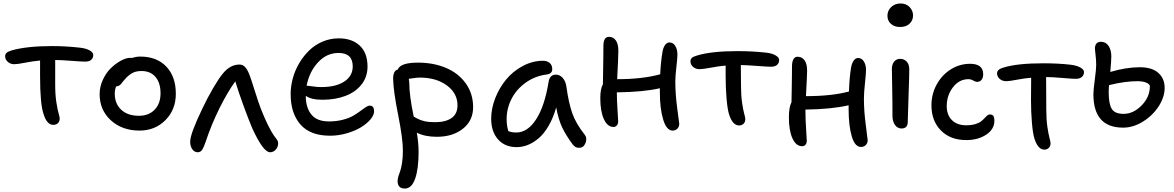

<svg xmlns="http://www.w3.org/2000/svg" viewBox="-20 -800 6826 1116"><path d="M290 -74.2Q252 -74.2 232.9 -138.2Q212.9 -196.3 212.9 -358.9V-448.2Q173.3 -444.8 127.7 -435.8Q82 -426.8 63 -426.8Q40.5 -426.8 25.1 -440.7Q9.8 -454.6 9.8 -473.1Q9.8 -484.9 18.1 -492.7Q26.4 -500.5 46.9 -506.8Q135.3 -532.2 283.2 -532.2Q363.3 -532.2 444.8 -522.9Q479.5 -519 500.7 -507.3Q522 -495.6 522 -480Q522 -462.9 510.3 -452.4Q498.5 -441.9 475.1 -441.9Q455.6 -441.9 394.8 -446.5Q334 -451.2 300.8 -451.2V-308.1Q300.8 -249.5 307.4 -206.8Q314 -164.1 320.6 -141.8Q327.1 -119.6 327.1 -110.8Q327.1 -94.2 316.7 -84.2Q306.2 -74.2 290 -74.2Z M791 -41Q689.9 -41 624.5 -100.6Q559.1 -160.2 559.1 -252.9Q559.1 -296.4 578.4 -337.4Q597.7 -378.4 625.5 -405Q653.3 -431.6 683.6 -447.8Q713.9 -463.9 736.8 -463.9Q738.3 -463.9 741.2 -463.4Q744.1 -462.9 745.1 -462.9Q772.5 -471.2 794.9 -471.2Q891.1 -471.2 946.5 -413.1Q1002 -355 1002 -254.9Q1002 -162.6 941.7 -101.8Q881.3 -41 791 -41ZM647 -256.8Q647 -196.8 684.8 -161.9Q722.7 -127 787.1 -127Q844.7 -127 878.9 -162.4Q913.1 -197.8 913.1 -257.8Q913.1 -318.4 883.8 -352.8Q854.5 -387.2 802.7 -387.2Q773.4 -387.2 753.7 -377.7Q733.9 -368.2 713.9 -348.1Q705.1 -339.4 696 -327.9Q687 -316.4 682.6 -311Q678.2 -305.7 671.1 -301.8Q664.1 -297.9 654.8 -297.9Q647 -276.9 647 -256.8Z M1129.9 85Q1109.9 85 1097.7 67.4Q1085.4 49.8 1085.4 23.9Q1085.4 -22 1156.7 -169.9Q1185.1 -230 1218 -286.4Q1251 -342.8 1273.4 -370.1Q1316.9 -424.8 1371.6 -424.8Q1391.1 -424.8 1404.1 -410.9Q1417 -397 1428.7 -369.1Q1438.5 -344.2 1460.7 -272.9Q1482.9 -201.7 1496.6 -167Q1538.6 -60.5 1573.7 -9.8Q1576.2 -6.8 1580.3 -1.2Q1584.5 4.4 1586.2 6.6Q1587.9 8.8 1590.3 12.9Q1592.8 17.1 1594 19.5Q1595.2 22 1595.9 25.4Q1596.7 28.8 1596.7 32.2Q1596.7 54.7 1582.8 69.8Q1568.8 85 1549.8 85Q1510.3 85 1446.8 -53.2Q1426.3 -101.1 1395.3 -186Q1364.3 -271 1347.7 -327.1Q1303.2 -266.1 1256.1 -171.6Q1209 -77.1 1175.8 22.9Q1165.5 54.2 1155.8 69.6Q1146 85 1129.9 85Z M1898.4 -11.2Q1783.2 -11.2 1726.3 -76.4Q1669.4 -141.6 1669.4 -252.9Q1669.4 -298.3 1681.9 -344.5Q1694.3 -390.6 1719 -432.4Q1743.7 -474.1 1776.9 -506.6Q1810.1 -539.1 1854.7 -558.1Q1899.4 -577.1 1949.2 -577.1Q2025.9 -577.1 2071 -534.9Q2116.2 -492.7 2116.2 -413.1Q2116.2 -353 2081.3 -308.8Q2046.4 -264.6 1987.5 -242.4Q1928.7 -220.2 1854.5 -220.2Q1787.1 -220.2 1757.3 -243.2Q1757.3 -174.8 1789.6 -134.5Q1821.8 -94.2 1892.1 -94.2Q1935.5 -94.2 1972.2 -103.8Q2008.8 -113.3 2032 -126.7Q2055.2 -140.1 2073 -153.6Q2090.8 -167 2105 -176.5Q2119.1 -186 2129.4 -186Q2154.3 -186 2154.3 -152.8Q2154.3 -130.9 2133.1 -105.7Q2111.8 -80.6 2077.6 -59.8Q2043.5 -39.1 1995.4 -25.1Q1947.3 -11.2 1898.4 -11.2ZM1765.1 -301.8Q1771 -301.8 1797.1 -297.9Q1823.2 -293.9 1847.2 -293.9Q1932.6 -293.9 1981.4 -326.2Q2030.3 -358.4 2030.3 -414.1Q2030.3 -492.2 1947.3 -492.2Q1878.9 -492.2 1828.4 -437.5Q1777.8 -382.8 1762.2 -301.8Z M2519 -4.9Q2449.7 -4.9 2402.8 -28.8Q2413.1 34.7 2413.1 81.1Q2413.1 182.6 2392.8 239.3Q2372.6 295.9 2333 295.9Q2291 295.9 2291 252Q2291 239.7 2295.9 224.1Q2300.8 208.5 2306.4 193.4Q2312 178.2 2316.9 146.7Q2321.8 115.2 2321.8 75.2Q2321.8 5.9 2294.2 -132.1Q2266.6 -270 2265.1 -341.8Q2265.1 -389.2 2292 -396Q2307.6 -436 2409.2 -436Q2500 -436 2572.5 -405.3Q2645 -374.5 2687.5 -314.9Q2730 -255.4 2730 -176.8Q2730 -99.1 2670.9 -52Q2611.8 -4.9 2519 -4.9ZM2358.9 -319.8Q2358.9 -243.7 2384.8 -122.1Q2386.2 -121.6 2404.8 -111.3Q2423.3 -101.1 2447.5 -95.5Q2471.7 -89.8 2508.8 -89.8Q2569.8 -89.8 2604.5 -113.8Q2639.2 -137.7 2639.2 -188Q2639.2 -257.8 2577.4 -303.5Q2515.6 -349.1 2418.9 -349.1Q2405.3 -349.1 2381.1 -345.5Q2356.9 -341.8 2356 -341.8Q2356.9 -337.9 2357.9 -329.3Q2358.9 -320.8 2358.9 -319.8Z M2982.9 55.2Q2915 55.2 2875 10.3Q2835 -34.7 2835 -109.9Q2835 -168.9 2858.6 -229.5Q2882.3 -290 2922.1 -338.1Q2961.9 -386.2 3018.8 -416.5Q3075.7 -446.8 3136.7 -446.8Q3160.2 -446.8 3175 -434.1Q3189.9 -421.4 3189.9 -397.9Q3189.9 -371.6 3158.7 -367.2Q3089.4 -358.4 3035.2 -319.3Q2981 -280.3 2952.9 -224.6Q2924.8 -168.9 2924.8 -107.9Q2924.8 -69.3 2934.6 -38.1Q2953.1 -29.8 2981 -29.8Q3046.4 -29.8 3096.2 -106.4Q3146 -183.1 3168.9 -325.2Q3171.9 -344.2 3182.4 -355.2Q3192.9 -366.2 3210 -366.2Q3233.9 -366.2 3250.7 -347.2Q3267.6 -328.1 3272 -297.9Q3285.2 -201.7 3306.4 -141.6Q3327.6 -81.5 3377.9 -18.1Q3394.5 2 3383.5 30.5Q3372.6 59.1 3346.7 59.1Q3332.5 59.1 3324.2 54Q3315.9 48.8 3307.6 38.1Q3270.5 -12.2 3248.3 -57.9Q3226.1 -103.5 3212.9 -175.8Q3195.8 -115.2 3169.2 -69.3Q3142.6 -23.4 3111.8 2.9Q3081.1 29.3 3048.8 42.2Q3016.6 55.2 2982.9 55.2Z M3546.4 -62Q3510.7 -62 3490 -107.7Q3469.2 -153.3 3469.2 -229Q3469.2 -283.7 3484.4 -310.1Q3484.9 -335.4 3485.6 -383.1Q3486.3 -430.7 3486.8 -467.5Q3487.3 -504.4 3487.3 -532.2Q3487.3 -585.9 3519.5 -585.9Q3544.4 -585.9 3559.3 -565.4Q3574.2 -544.9 3574.2 -504.9Q3574.2 -475.6 3567.4 -339.8H3570.3Q3713.4 -339.8 3817.4 -368.2Q3820.8 -440.9 3830.6 -498Q3834.5 -522 3845 -537.6Q3855.5 -553.2 3871.6 -553.2Q3892.6 -553.2 3905 -533Q3917.5 -512.7 3917.5 -482.9Q3917.5 -461.9 3911.4 -409.9Q3905.3 -357.9 3905.3 -327.1Q3905.3 -252 3916.7 -168.2Q3928.2 -84.5 3928.2 -80.1Q3928.2 -63 3917.2 -52Q3906.2 -41 3889.6 -41Q3854.5 -41 3835 -104.2Q3815.4 -167.5 3815.4 -264.2V-287.1Q3721.2 -265.1 3565.4 -263.2Q3565.4 -219.2 3569.3 -161.1Q3573.2 -103 3573.2 -95.2Q3573.2 -80.6 3565.7 -71.3Q3558.1 -62 3546.4 -62Z M4275.9 -70.8Q4238.3 -70.8 4217.8 -134.8Q4208.5 -164.1 4203.1 -227.1Q4197.8 -290 4197.8 -356V-418.9Q4158.2 -415.5 4111.8 -406.7Q4065.4 -397.9 4045.9 -397.9Q4023.4 -397.9 4008.3 -411.4Q3993.2 -424.8 3993.2 -443.8Q3993.2 -455.6 4001.5 -463.4Q4009.8 -471.2 4030.8 -477.1Q4114.7 -502.9 4267.1 -502.9Q4352.5 -502.9 4432.1 -494.1Q4466.3 -490.7 4487.5 -478.5Q4508.8 -466.3 4508.8 -451.2Q4508.8 -434.1 4497.1 -423.1Q4485.4 -412.1 4461.9 -412.1Q4442.4 -412.1 4381.8 -416.7Q4321.3 -421.4 4286.1 -421.9Q4286.1 -404.3 4286.6 -364.3Q4287.1 -324.2 4287.1 -305.2Q4287.1 -246.6 4293.2 -203.9Q4299.3 -161.1 4305.7 -138.9Q4312 -116.7 4312 -107.9Q4312 -90.8 4302 -80.8Q4292 -70.8 4275.9 -70.8Z M4642.6 49.8Q4606.9 49.8 4586.2 4.4Q4565.4 -41 4565.4 -117.2Q4565.4 -176.8 4580.6 -206.1Q4581.1 -230 4581.8 -274.7Q4582.5 -319.3 4583 -354.2Q4583.5 -389.2 4583.5 -416Q4583.5 -440.9 4591.8 -455.6Q4600.1 -470.2 4615.7 -470.2Q4641.6 -470.2 4656.5 -449.5Q4671.4 -428.7 4671.4 -389.2Q4671.4 -365.2 4664.6 -241.2H4666.5Q4814.5 -241.2 4914.6 -268.1Q4917 -347.2 4926.8 -407.2Q4930.7 -430.7 4941.4 -446.8Q4952.1 -462.9 4967.8 -462.9Q4988.8 -462.9 5001.2 -442.9Q5013.7 -422.9 5013.7 -394Q5013.7 -372.1 5007.6 -316.4Q5001.5 -260.7 5001.5 -226.1Q5001.5 -154.8 5012.5 -72.8Q5023.4 9.3 5023.4 15.1Q5023.4 32.2 5012.2 43.2Q5001 54.2 4984.4 54.2Q4949.2 54.2 4930.9 -7.3Q4912.6 -68.8 4912.6 -166V-188Q4812.5 -165 4661.6 -163.1V-152.8Q4661.6 -108.4 4665.5 -49.6Q4669.4 9.3 4669.4 18.1Q4669.4 32.2 4662.1 41Q4654.8 49.8 4642.6 49.8Z M5211.4 -643.1Q5178.7 -643.1 5158.4 -661.4Q5138.2 -679.7 5138.2 -708Q5138.2 -738.3 5159.9 -759Q5181.6 -779.8 5214.4 -779.8Q5247.6 -779.8 5267.3 -758.8Q5287.1 -737.8 5287.1 -710Q5287.1 -682.1 5267.1 -662.6Q5247.1 -643.1 5211.4 -643.1ZM5220.2 -53.2Q5196.3 -53.2 5181.9 -74Q5167.5 -94.7 5167.5 -126Q5167.5 -211.9 5165.8 -291.7Q5164.1 -371.6 5164.1 -399.9Q5164.1 -425.8 5177.2 -441.9Q5190.4 -458 5212.4 -458Q5234.4 -458 5249.5 -442.6Q5264.6 -427.2 5265.1 -398.9Q5265.6 -368.7 5261 -244.1Q5256.3 -119.6 5256.3 -91.8Q5256.3 -53.2 5220.2 -53.2Z M5596.7 14.2Q5503.9 14.2 5449 -41.7Q5394 -97.7 5394 -188Q5394 -253.4 5424.6 -309.1Q5455.1 -364.7 5506.8 -397Q5558.6 -429.2 5618.7 -429.2Q5694.8 -429.2 5694.8 -368.2Q5694.8 -348.6 5685.5 -336.4Q5676.3 -324.2 5659.7 -324.2Q5649.4 -324.2 5636.7 -332Q5624 -339.8 5608.9 -339.8Q5555.2 -339.8 5519 -292.7Q5482.9 -245.6 5482.9 -183.1Q5482.9 -131.3 5513.2 -101.6Q5543.5 -71.8 5595.7 -71.8Q5626 -71.8 5648.2 -78.4Q5670.4 -85 5682.1 -94.2Q5693.8 -103.5 5701.9 -112.5Q5710 -121.6 5717.5 -128.2Q5725.1 -134.8 5733.9 -134.8Q5747.6 -134.8 5753.7 -126.5Q5759.8 -118.2 5759.8 -98.1Q5759.8 -48.8 5712.4 -17.3Q5665 14.2 5596.7 14.2Z M6050.8 69.8Q6013.2 69.8 5992.7 5.9Q5983.4 -23.4 5978 -86.7Q5972.7 -149.9 5972.7 -215.8Q5972.7 -314 5973.6 -348.1Q5935.5 -345.2 5891.4 -336.7Q5847.2 -328.1 5828.6 -328.1Q5805.7 -328.1 5790.5 -341.6Q5775.4 -355 5775.4 -374Q5775.4 -397 5812.5 -407.2Q5891.6 -432.1 6045.4 -432.1Q6130.9 -432.1 6203.6 -423.8Q6238.3 -419.4 6259.5 -407.7Q6280.8 -396 6280.8 -380.9Q6280.8 -364.3 6268.6 -353Q6256.3 -341.8 6233.4 -341.8Q6213.9 -341.8 6154.1 -346.9Q6094.2 -352.1 6060.5 -352.1Q6060.5 -328.6 6061 -262.7Q6061.5 -196.8 6061.5 -164.1Q6061.5 -105.5 6067.9 -62.7Q6074.2 -20 6080.3 2.2Q6086.4 24.4 6086.4 33.2Q6086.4 49.8 6075.9 59.8Q6065.4 69.8 6050.8 69.8Z M6508.3 -58.1Q6335.4 -58.1 6335.4 -252Q6335.4 -277.3 6343.5 -337.4Q6351.6 -397.5 6351.6 -422.9Q6351.6 -450.2 6347.9 -480.7Q6344.2 -511.2 6344.2 -516.1Q6344.2 -557.1 6379.4 -557.1Q6407.7 -557.1 6423.6 -533.2Q6439.5 -509.3 6439.5 -472.2Q6439.5 -448.2 6433.6 -381.8Q6525.4 -409.2 6605.5 -409.2Q6675.8 -409.2 6712.6 -376.5Q6749.5 -343.8 6749.5 -289.1Q6749.5 -235.8 6714.8 -182.1Q6680.2 -128.4 6623.5 -93.3Q6566.9 -58.1 6508.3 -58.1ZM6424.3 -263.2Q6424.3 -196.8 6441.9 -167.5Q6459.5 -138.2 6511.2 -138.2Q6567.4 -138.2 6615.5 -187Q6663.6 -235.8 6663.6 -298.8Q6663.6 -310.5 6643.3 -319.3Q6623 -328.1 6591.3 -328.1Q6518.1 -328.1 6426.3 -305.2Q6424.3 -289.1 6424.3 -263.2Z"/></svg>

Font: Shantell Sans Irregular Bouncy
Style: Regular
Weight: 400
Designer: Stephen Nixon, Anya Danilova, Shantell Martin
Foundry: Arrow Type
Version: Version 1.006;[9816181b4]